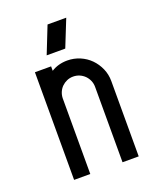

<svg xmlns="http://www.w3.org/2000/svg" viewBox="-116 -664 598 735"><g transform="rotate(-20 183.0 -297.0)"><path d="M255.9 -307.1Q255.9 -320.8 250.7 -332.8Q245.6 -344.7 236.6 -353.8Q227.5 -362.8 215.6 -367.9Q203.6 -373 189.9 -373Q176.3 -373 164.6 -367.9Q152.8 -362.8 144 -354.2Q135.3 -345.7 130.1 -334Q125 -322.3 124.5 -309.1V0H58.6V-131.3V-438.5H124.5V-420.4Q152.8 -438.5 189.9 -438.5Q216.8 -438.5 241 -428.2Q265.1 -418 283 -399.9Q300.8 -381.8 311.3 -357.9Q321.8 -334 321.8 -307.1V0H255.9ZM166.5 -593.8H242.7L198.7 -483.9H123Z"/></g></svg>

Font: Aeronef
Style: Regular
Weight: 400
Designer: Peter Wiegel - CAT-Fonts Germany
Foundry: CAT-Fonts, Peter Wiegel
Version: Version 0.002